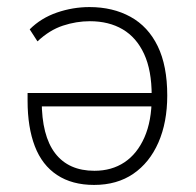

<svg xmlns="http://www.w3.org/2000/svg" viewBox="-20 -515 553 543"><path d="M246 8Q184 8 141.5 -20Q99 -48 78.5 -101.5Q58 -155 58 -230V-252H425V-214H80L98 -230Q98 -131 136 -81.5Q174 -32 247 -32Q296 -32 332 -56Q368 -80 388.5 -126.5Q409 -173 409 -239V-245Q409 -316 387.5 -362.5Q366 -409 327 -432Q288 -455 234 -455Q196 -455 158 -442.5Q120 -430 86 -398L64 -432Q96 -464 141 -479.5Q186 -495 233 -495Q299 -495 349 -467.5Q399 -440 426 -384.5Q453 -329 453 -245Q453 -169 428 -112Q403 -55 357 -23.5Q311 8 246 8Z"/></svg>

Font: Nunito Sans 10pt SemiCondensed ExtraLight
Style: Regular
Weight: 250
Width: 4
Designer: Vernon Adams
Foundry: Vernon Adams
Version: Version 3.101;gftools[0.9.27]